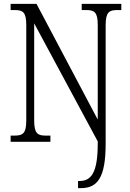

<svg xmlns="http://www.w3.org/2000/svg" viewBox="-20 -734 675 994"><path d="M384 240H398C485 240 527 186 527 9V-603C527 -672 545 -682 589 -682H608V-714H403V-682H425C468 -682 486 -672 486 -605V-115L169 -714H35V-682H55C98 -682 116 -672 116 -605V-111C116 -42 98 -32 54 -32H35V0H241V-32H217C175 -32 157 -42 157 -111V-613L486 -2V10C486 160 452 203 392 203H384Z"/></svg>

Font: Noto Serif Thai Condensed Light
Style: Regular
Weight: 300
Width: 3
Designer: Monotype Design Team
Foundry: Monotype Imaging Inc.
Version: Version 2.002